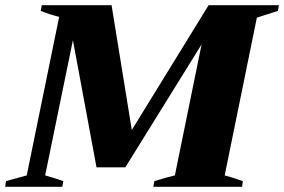

<svg xmlns="http://www.w3.org/2000/svg" viewBox="-42 -720 1095 740"><path d="M-19 -22Q31 -36 61 -44L186 -655Q150 -664 115 -678L119 -700H388L466 -219L762 -700H1033L1029 -678L948 -652L824 -44Q854 -36 894 -22L891 0H549L553 -22Q598 -36 632 -44L735 -549L441 -75H330L239 -565L132 -44Q154 -38 202 -22L198 0H-22Z"/></svg>

Font: Trirong Black
Style: Italic
Weight: 900
Italic angle: -12°
Designer: Katatrad Team
Foundry: CadsonDemak
Version: Version 1.001